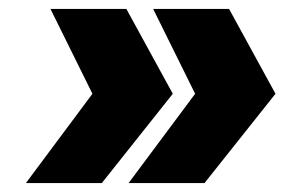

<svg xmlns="http://www.w3.org/2000/svg" viewBox="-20 -470 637 430"><path d="M263 -450 367 -260 208 -60H38L187 -260L93 -450ZM493 -450 597 -260 438 -60H268L417 -260L323 -450Z"/></svg>

Font: Fivo Sans Modern Heavy
Style: Regular
Weight: 900
Designer: Alexander Slobzheninov
Foundry: Alexander Slobzheninov
Version: 1.0